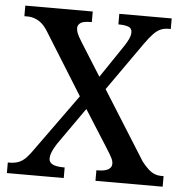

<svg xmlns="http://www.w3.org/2000/svg" viewBox="-51 -764 783 814"><g transform="rotate(5 340.0 -357.0)"><path d="M8 0V-45H14Q38 -45 55 -52Q72 -59 86.5 -74.5Q101 -90 118 -115L288 -351L123 -616Q111 -635 97.5 -646.5Q84 -658 68.5 -663.5Q53 -669 37 -669H24V-714H311V-669H308Q274 -669 262.5 -660Q251 -651 251 -639Q251 -629 255.5 -617Q260 -605 275 -581L363 -441L456 -579Q467 -595 474.5 -611Q482 -627 482 -640Q482 -658 466.5 -663.5Q451 -669 428 -669H424V-714H647V-669H638Q619 -669 604 -662.5Q589 -656 574 -640.5Q559 -625 539 -597L394 -391L578 -98Q593 -79 606.5 -67Q620 -55 633 -50Q646 -45 658 -45H671V0H385V-45H390Q420 -45 435 -53.5Q450 -62 450 -78Q450 -89 444 -101.5Q438 -114 417 -147L320 -300L209 -142Q204 -134 197.5 -122.5Q191 -111 187 -99.5Q183 -88 183 -77Q183 -61 198.5 -53Q214 -45 247 -45H250V0Z"/></g></svg>

Font: Noto Serif Khmer Medium
Style: Regular
Weight: 500
Version: Version 2.003